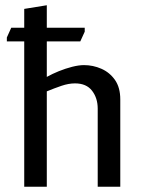

<svg xmlns="http://www.w3.org/2000/svg" viewBox="-20 -709 542 729"><path d="M301.7 -603.7V-588.7L284.8 -551.7H6V-566.7L22.7 -603.7ZM72 0V-675.2L157.7 -689.1V-417Q178.7 -428.7 203.6 -438.8Q228.6 -448.9 254 -455.4Q279.5 -461.8 298.8 -461.8Q333.5 -461.8 365.2 -447.8Q396.8 -433.8 416.8 -405.1Q436.7 -376.5 436.7 -331.2V0H351V-296.7Q351 -336.6 329.5 -364.5Q308 -392.4 264.7 -392.4Q240.6 -392.4 213.2 -383.1Q185.7 -373.7 157.7 -362.1V0Z"/></svg>

Font: Ancizar Sans Thin
Style: Regular
Weight: 100
Designer: Cesar Puertas, Viviana Monsalve, Julian Moncada, Julian Prieto, Jose Castro, Mariel Hernandez, Felipe Aragon, Sara Alarc
Version: Version 8.100